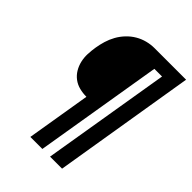

<svg xmlns="http://www.w3.org/2000/svg" viewBox="-213 -836 937 937"><g transform="rotate(45 255.0 -367.5)"><path d="M170 0 225 -332Q200 -332 176.5 -338Q153 -344 134.5 -358Q116 -372 104 -392Q92 -412 86.5 -435.5Q81 -459 82 -483.5Q83 -508 87 -533Q91 -558 98.5 -583Q106 -608 119 -631.5Q132 -655 151 -675Q170 -695 193 -708.5Q216 -722 241.5 -728.5Q267 -735 292 -735H510L389 0H306L416 -663H363L253 0Z"/></g></svg>

Font: Iosevka SS04 Semibold Oblique
Style: Regular
Weight: 600
Italic angle: -9°
Monospace: yes
Designer: Belleve Invis
Foundry: Belleve Invis
Version: Version 19.0.0; ttfautohint (v1.8.4)